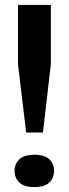

<svg xmlns="http://www.w3.org/2000/svg" viewBox="-20 -749 279 778"><path d="M86 -212 53 -488V-729H186V-488L154 -212ZM119 9Q78 9 58.5 -9.5Q39 -28 39 -57Q39 -85 58.5 -103.5Q78 -122 119 -122Q161 -122 180 -103.5Q199 -85 199 -57Q199 -28 180 -9.5Q161 9 119 9Z"/></svg>

Font: Mona Sans Expanded SemiBold
Style: Regular
Weight: 600
Width: 7
Designer: Deni Anggara
Foundry: GitHub
Version: Version 2.000